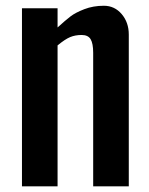

<svg xmlns="http://www.w3.org/2000/svg" viewBox="-20 -654 524 674"><path d="M57.1 0V-625H182.1V-557.6Q210 -583 227.5 -596.4Q245.1 -609.9 276.1 -621.8Q307.1 -633.8 344.7 -633.8Q382.3 -633.8 407.2 -604.5Q432.1 -575.2 432.1 -532.7V0H307.1V-468.8Q307.1 -501.5 298.1 -516.4Q289.1 -531.2 266.6 -531.2Q244.1 -531.2 226.1 -523.7Q208 -516.1 182.1 -494.6V0Z"/></svg>

Font: Oswald-Regular
Style: Regular
Weight: 400
Designer: vernon adams
Foundry: vernon adams
Version: Version 2.002; ttfautohint (v0.92.18-e454-dirty) -l 8 -r 50 